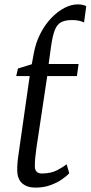

<svg xmlns="http://www.w3.org/2000/svg" viewBox="-20 -846 414 876"><path d="M141.5 10Q103.5 10 81 -9.8Q58.5 -29.5 58.5 -72Q58.5 -79 58.8 -86.5Q59 -94 59.8 -102.8Q60.5 -111.5 61.5 -120.2Q62.5 -129 64 -138.5L115.5 -499H54L62 -533.5L125 -553L134.5 -604.5Q143.5 -652.5 164.5 -693.2Q185.5 -734 214 -763.8Q242.5 -793.5 273.8 -809.8Q305 -826 335 -826Q345 -826 355 -824.2Q365 -822.5 373.5 -818L363.5 -743.5Q352.5 -749 338.8 -751.8Q325 -754.5 309 -754.5Q278 -754.5 259.2 -744.8Q240.5 -735 230 -708.5Q219.5 -682 212.5 -631.5L202 -554H338.5L331 -499H195.5L146 -169.5Q142.5 -143.5 140.8 -126.5Q139 -109.5 139 -86Q139 -71.5 146.8 -63Q154.5 -54.5 170 -54.5Q213 -54.5 241.5 -69.8Q270 -85 284 -96.5L296 -56Q285.5 -43.5 263.2 -28Q241 -12.5 210.2 -1.2Q179.5 10 141.5 10Z"/></svg>

Font: Merriweather 20pt Light
Style: Italic
Weight: 300
Italic angle: -7.8°
Version: Version 2.101